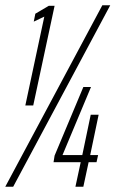

<svg xmlns="http://www.w3.org/2000/svg" viewBox="-30 -708 440 728"><path d="M66 -308 138 -645 98 -626 104 -656 155 -686H177L96 -308ZM-10 0 358 -688H388L20 0ZM256 0 276 -93H173L177 -118L286 -378H315L207 -120H282L314 -273H344L312 -120H342L336 -93H306L286 0Z"/></svg>

Font: Saira Ultra Condensed Thin
Style: Italic
Weight: 100
Width: 1
Italic angle: -12°
Designer: Hector Gatti with collaboration of the Omnibus-Type team
Foundry: Omnibus-Type
Version: Version 1.001; ttfautohint (v1.8)